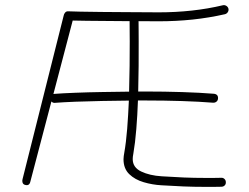

<svg xmlns="http://www.w3.org/2000/svg" viewBox="-20 -709 977 753"><path d="M876 -674.8Q877.4 -668 873.5 -661.6Q869.6 -655.3 862.3 -653.3Q800.3 -639.2 735.4 -632.3Q670.4 -625.5 602.5 -625.5Q585.4 -625.5 523.4 -626Q523.4 -607.9 523.7 -587.9Q523.9 -567.9 523.9 -546.4Q523.9 -501 523.7 -450.7Q523.4 -400.4 522 -350.1Q537.6 -350.1 551.3 -350.1Q624.5 -350.1 694.3 -347.9Q764.2 -345.7 818.8 -341.3Q836.4 -339.4 835 -322.3Q834.5 -314.9 828.9 -310.3Q823.2 -305.7 815.4 -306.2Q762.2 -310.5 693.4 -312.7Q624.5 -314.9 551.3 -314.9Q537.1 -314.9 521 -314.9Q519 -256.8 514.6 -202.9Q510.3 -148.9 502.9 -106Q501.5 -99.6 501 -94.2Q500.5 -88.9 500.5 -85Q500.5 -52.2 533.7 -36.4Q566.9 -20.5 614.3 -17.6Q660.6 -14.6 700.7 -12.9Q740.7 -11.2 787.1 -11.2Q802.7 -11.2 817.6 -11.2Q832.5 -11.2 847.7 -11.7Q855 -12.2 860.4 -7.1Q865.7 -2 865.7 5.4Q866.2 13.2 861.1 18.3Q856 23.4 848.1 23.4Q833 23.9 817.9 23.9Q802.7 23.9 787.1 23.9Q740.2 23.9 699.5 22.2Q658.7 20.5 612.3 17.6Q577.6 15.6 543.5 5.6Q509.3 -4.4 486.8 -26.1Q464.4 -47.9 464.4 -84.5Q464.4 -90.8 465.3 -96.9Q466.3 -103 467.3 -109.4Q474.6 -150.9 478.8 -203.9Q482.9 -256.8 485.4 -314.5Q436 -314 380.6 -313Q325.2 -312 275.9 -310.1Q226.6 -308.1 195.8 -305.7Q187.5 -304.7 181.6 -311L98.6 4.9Q94.2 21.5 76.7 15.6Q70.3 13.2 68.4 6.8Q66.4 0.5 68.4 -6.3L229.5 -647Q230.5 -654.3 235.6 -659.9Q240.7 -665.5 248.5 -664.6Q259.3 -664.1 294.9 -663.3Q330.6 -662.6 378.2 -662.1Q425.8 -661.6 473.4 -661.4Q521 -661.1 556.6 -660.9Q592.3 -660.6 602.5 -660.6Q668.9 -660.6 731.9 -667.5Q794.9 -674.3 854.5 -688.5Q861.3 -689.9 867.7 -686Q874 -682.1 876 -674.8ZM265.1 -628.4 189.5 -340.3Q190.9 -340.8 192.9 -340.8Q225.1 -343.3 275.1 -345.2Q325.2 -347.2 381.1 -348.1Q437 -349.1 486.3 -349.6Q487.8 -400.4 488.3 -450.4Q488.8 -500.5 488.8 -546.4Q488.8 -567.9 488.5 -587.9Q488.3 -607.9 488.3 -626Q446.8 -626.5 402.8 -626.7Q358.9 -627 321.8 -627.4Q284.7 -627.9 265.1 -628.4Z"/></svg>

Font: Mikhak-FD ExtraLight
Style: Regular
Weight: 200
Designer: Amin Abedi
Version: Version 3.2